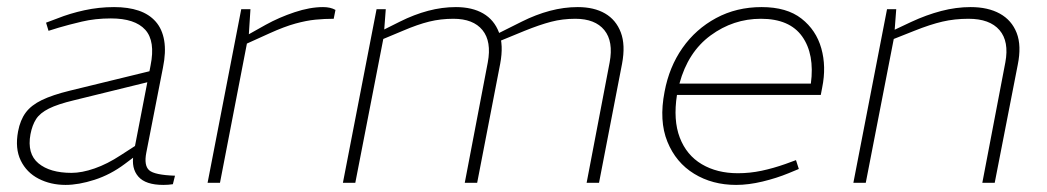

<svg xmlns="http://www.w3.org/2000/svg" viewBox="-20 -516 2956 542"><path d="M468 4Q462 5 455 5.5Q448 6 441 6Q391 6 370.5 -17.5Q350 -41 357 -80L358 -88L405 -331Q419 -400 390 -432Q361 -464 293 -464Q249 -464 211 -455Q173 -446 146 -438L117 -429L110 -452L142 -464Q177 -478 218 -487Q259 -496 302 -496Q342 -496 371.5 -486Q401 -476 419.5 -455Q438 -434 443.5 -401.5Q449 -369 440 -325L393 -85Q386 -49 401 -35.5Q416 -22 474 -20ZM165 6Q123 6 89 -11.5Q55 -29 38.5 -63Q22 -97 31 -145Q37 -177 52.5 -198Q68 -219 98 -233.5Q128 -248 177 -260L427 -321L421 -290L189 -233Q143 -222 118 -209.5Q93 -197 82 -180Q71 -163 66 -137Q56 -82 88.5 -55Q121 -28 182 -28Q211 -28 247 -40.5Q283 -53 321 -78L386 -120L384 -92L332 -53Q292 -23 247 -8.5Q202 6 165 6Z M566 0 661 -490H687L682 -412L673 -414L730 -446Q768 -467 811.5 -481.5Q855 -496 892 -496Q913 -496 927 -488L922 -463Q896 -463 870.5 -460.5Q845 -458 814 -449.5Q783 -441 741 -422L677 -393L601 0Z M948 0 1043 -490H1069L1064 -424L1059 -430L1109 -455Q1149 -475 1188.5 -485.5Q1228 -496 1267 -496Q1313 -496 1344 -478Q1375 -460 1388.5 -424.5Q1402 -389 1392 -336L1327 0H1292L1357 -340Q1368 -399 1342 -431Q1316 -463 1260 -463Q1224 -463 1191.5 -455Q1159 -447 1117 -429L1062 -406L983 0ZM1636 0 1701 -340Q1712 -399 1686 -431Q1660 -463 1604 -463Q1568 -463 1535.5 -454.5Q1503 -446 1461 -429L1388 -399L1383 -420L1453 -455Q1493 -475 1532.5 -485.5Q1572 -496 1611 -496Q1657 -496 1688 -478Q1719 -460 1732.5 -424.5Q1746 -389 1736 -336L1671 0Z M2058 6Q1991 6 1939.5 -25.5Q1888 -57 1864 -116Q1840 -175 1856 -257Q1869 -327 1906.5 -380.5Q1944 -434 2001.5 -465Q2059 -496 2130 -496Q2201 -496 2242.5 -463.5Q2284 -431 2298.5 -379.5Q2313 -328 2301 -269L2297 -248H1891Q1880 -177 1899 -127.5Q1918 -78 1961 -52.5Q2004 -27 2063 -27Q2097 -27 2130 -34Q2163 -41 2197 -53L2227 -64L2235 -39L2206 -27Q2172 -13 2132.5 -3.5Q2093 6 2058 6ZM1898 -280H2269Q2280 -363 2244.5 -413Q2209 -463 2128 -463Q2050 -463 1986 -416Q1922 -369 1898 -280Z M2389 0 2484 -490H2510L2505 -424L2499 -429L2552 -454Q2595 -474 2637 -485Q2679 -496 2720 -496Q2769 -496 2802.5 -477.5Q2836 -459 2850 -423Q2864 -387 2853 -333L2788 0H2753L2818 -340Q2829 -399 2801.5 -431Q2774 -463 2714 -463Q2675 -463 2640.5 -455Q2606 -447 2561 -429L2503 -406L2424 0Z"/></svg>

Font: REM Medium Thin
Style: Italic
Weight: 250
Italic angle: -11°
Version: Version 1.005;gftools[0.9.28]